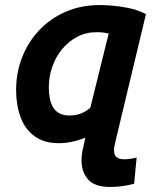

<svg xmlns="http://www.w3.org/2000/svg" viewBox="-20 -556 625 763"><path d="M418 187Q356 187 330 157Q304 127 304 83Q304 72 305 61.5Q306 51 308 42L319 -9Q292 2 265.5 7.5Q239 13 213 13Q155 13 117 -15Q79 -43 61.5 -91Q44 -139 44 -198Q44 -266 67.5 -327Q91 -388 135 -435Q179 -482 240.5 -509Q302 -536 378 -536Q391 -536 421.5 -534Q452 -532 489.5 -524.5Q527 -517 560 -500L440 1Q438 11 435.5 21Q433 31 433 41Q433 61 444 69Q455 77 473 77Q485 77 498.5 75Q512 73 523 70L513 174Q491 180 467.5 183.5Q444 187 418 187ZM257 -97Q280 -97 300.5 -104.5Q321 -112 339 -128L412 -423Q399 -425 391 -426.5Q383 -428 363 -428Q322 -428 287.5 -410Q253 -392 227.5 -361.5Q202 -331 188 -291.5Q174 -252 174 -208Q174 -185 178 -165Q182 -145 191 -129.5Q200 -114 216.5 -105.5Q233 -97 257 -97Z"/></svg>

Font: Ubuntu Sans
Style: Bold Italic
Weight: 700
Italic angle: -13.5°
Designer: Dalton Maag Ltd
Foundry: Dalton Maag Ltd
Version: Version 1.006